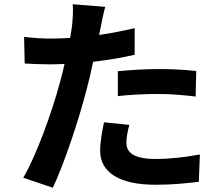

<svg xmlns="http://www.w3.org/2000/svg" viewBox="-20 -830 1040 901"><path d="M587 -244 468 -256C460 -216 450 -168 450 -122C450 -21 541 37 709 37C789 37 857 30 913 23L918 -105C846 -92 777 -84 710 -84C603 -84 573 -117 573 -161C573 -183 579 -216 587 -244ZM474 -798 321 -810C324 -787 322 -746 318 -709C316 -693 313 -674 309 -652C278 -650 248 -649 219 -649C178 -649 144 -651 93 -657L96 -532C131 -530 169 -528 217 -528C238 -528 260 -529 283 -530C277 -501 269 -473 262 -446C225 -306 149 -96 89 4L228 51C284 -68 351 -272 387 -412C398 -453 408 -497 417 -540C484 -548 552 -559 612 -573V-698C557 -685 501 -674 445 -666C448 -680 451 -693 453 -704C457 -726 466 -771 474 -798ZM533 -496V-379C596 -386 658 -389 726 -389C787 -389 848 -383 898 -377L901 -497C842 -503 782 -506 725 -506C661 -506 589 -501 533 -496Z"/></svg>

Font: Source Han Sans CN
Style: Bold
Weight: 700
Designer: Ryoko NISHIZUKA 西塚涼子 (kana, bopomofo & ideographs); Paul D. Hunt (Latin, Greek & Cyrillic); Sandoll Communications 산돌커뮤니
Foundry: Adobe
Version: Version 2.001;hotconv 1.0.107;makeotfexe 2.5.65593